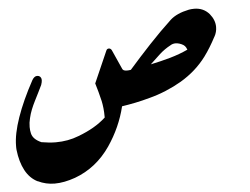

<svg xmlns="http://www.w3.org/2000/svg" viewBox="-53 -696 982 754"><g transform="rotate(-5 438.5 -319.0)"><path d="M354.5 -127Q299.8 -47.4 214.4 -16.1Q170.4 -0.5 133.3 -0.5Q98.6 -0.5 67.4 -15.6V-15.1Q36.6 -30.3 18.6 -63.7Q0.5 -97.2 -4.9 -145.5Q-5.4 -148.9 -5.4 -153.3Q-5.4 -157.7 -5.4 -161.1Q-5.4 -207.5 17.1 -272.2Q39.6 -336.9 81.1 -413.1Q89.8 -427.7 100.6 -427.7Q101.6 -427.7 103.5 -427.5Q105.5 -427.2 108.4 -426.3Q117.7 -421.4 117.7 -409.7Q117.7 -405.8 116.7 -401.4Q115.7 -397 113.8 -391.1Q107.9 -378.4 100.3 -363.5Q92.8 -348.6 84 -331.1Q75.7 -314.9 69.1 -298.3Q62.5 -281.7 58.6 -264.6Q54.2 -247.6 54.2 -230.5Q54.2 -216.8 57.1 -205.1Q62.5 -181.2 95.2 -167Q126.5 -161.6 151.4 -161.6Q200.2 -161.6 242.2 -178.2Q275.9 -190.9 302.5 -206.3Q329.1 -221.7 351.1 -241.7V-245.1Q351.1 -263.2 349.4 -278.8Q347.7 -294.4 344.7 -308.6V-308.1Q340.8 -325.2 335.7 -343.8Q330.6 -362.3 325.7 -378.4L380.4 -502.9Q383.3 -510.3 390.6 -510.3Q397.9 -510.3 401.9 -502.9L436 -426.8Q439 -418 454.1 -418Q461.4 -418 469.7 -419.4Q511.2 -466.8 554.9 -513.4Q598.6 -560.1 643.1 -601.6Q668.9 -625 716.8 -634.8Q726.1 -636.7 738.3 -636.7Q774.9 -636.7 797.9 -609.9Q817.9 -585.4 817.9 -558.1Q817.9 -538.1 808.1 -520.5V-521Q796.9 -499.5 785.6 -481.2Q774.4 -462.9 762.2 -446.3Q742.2 -419.4 716.8 -396.7Q691.4 -374 660.2 -355.5Q630.9 -338.4 598.4 -325Q565.9 -311.5 533.7 -303.2Q503.9 -294.9 476.3 -289.3Q448.7 -283.7 422.9 -279.8Q403.3 -198.7 354.5 -127ZM693.8 -487.8Q690.4 -494.1 684.1 -498.3Q677.7 -502.4 668.5 -505.4Q659.7 -507.8 653.8 -507.8Q642.1 -507.8 633.3 -502Q609.4 -489.3 589.6 -471.4Q569.8 -453.6 549.8 -434.1Q589.8 -442.4 627.7 -453.1Q665.5 -463.9 697.8 -479Q697.3 -480.5 696.3 -482.2Q695.3 -483.9 693.8 -487.8Z"/></g></svg>

Font: Aref Ruqaa
Style: Bold
Weight: 700
Designer: Abdullah Aref
Version: Version 1.002